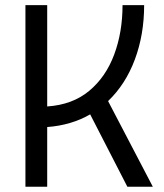

<svg xmlns="http://www.w3.org/2000/svg" viewBox="-20 -713 626 733"><path d="M77.1 0V-693.4H160.2V-306.6Q256.8 -313 320.6 -366.2Q384.3 -419.4 416 -504.9Q447.8 -590.3 447.8 -693.4H530.3Q530.3 -581.1 494.9 -486.1Q459.5 -391.1 392.6 -327.1L563.5 0H466.3L324.2 -276.4Q289.1 -255.9 247.8 -243.7Q206.5 -231.4 160.2 -228V0Z"/></svg>

Font: Cascadia Mono NF SemiLight
Style: Regular
Weight: 350
Monospace: yes
Designer: Aaron Bell
Foundry: Saja Typeworks
Version: Version 2404.023; ttfautohint (v1.8.4)